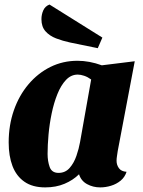

<svg xmlns="http://www.w3.org/2000/svg" viewBox="-20 -794 622 834"><path d="M176.3 20Q121.3 20 86.2 -4.5Q51 -29 34.3 -72.7Q17.7 -116.3 17.7 -175Q17.7 -250.3 40.2 -314.8Q62.7 -379.3 103.7 -427.8Q144.7 -476.3 199 -503.2Q253.3 -530 316.7 -530Q368 -530 422.3 -510.3L565.3 -528L491.3 -137.7Q490.3 -129.3 488.3 -117.3Q486.3 -105.3 486.3 -95.7Q486.3 -77.7 496.5 -63.5Q506.7 -49.3 529.7 -47.7Q522.3 -24.3 504 -9.3Q485.7 5.7 462.3 12.8Q439 20 415.3 20Q384 20 358.2 5.8Q332.3 -8.3 323.3 -37Q297.3 -11.3 260.3 4.3Q223.3 20 176.3 20ZM234.3 -43Q263.7 -43 282.5 -64.5Q301.3 -86 312 -117.2Q322.7 -148.3 327.7 -176.7L376 -448.7Q361 -459.7 345.7 -464.8Q330.3 -470 317.7 -470Q288.7 -470 266.8 -447Q245 -424 229.5 -385.7Q214 -347.3 204.5 -301.5Q195 -255.7 190.8 -209.5Q186.7 -163.3 186.7 -125.3Q186.7 -94 195.8 -68.5Q205 -43 234.3 -43ZM404.7 -584.7 284.7 -609.3Q252 -616.3 223.5 -627.3Q195 -638.3 177.5 -658.2Q160 -678 160 -710.7Q160 -731 168 -749Q176 -767 195 -774.3L424.7 -630.7Z"/></svg>

Font: Sansita Swashed Light
Style: Regular
Weight: 300
Designer: Pablo Cosgaya
Foundry: Omnibus-Type
Version: Version 1.003